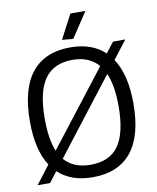

<svg xmlns="http://www.w3.org/2000/svg" viewBox="-100 -1019 908 1107"><g transform="rotate(-10 353.5 -466.0)"><path d="M113 -107Q51 -201 51 -369Q51 -559 128 -654.5Q205 -750 354 -750Q480 -750 556 -679L603 -740H675L593 -634Q657 -538 657 -369Q657 -180 580 -85Q503 10 354 10Q227 10 151 -61L104 0H31ZM354 -63Q465 -63 517.5 -137Q570 -211 570 -369Q570 -489 538 -562L200 -125Q253 -63 354 -63ZM138 -369Q138 -250 168 -178L506 -614Q452 -677 354 -677Q244 -677 191 -602.5Q138 -528 138 -369ZM315 -801 389 -942H477L380 -795Z"/></g></svg>

Font: Encode Sans Narrow
Style: Regular
Weight: 400
Designer: Pablo Impallari, Andres Torresi
Foundry: Pablo Impallari, Andres Torresi
Version: Version 1.000; ttfautohint (v1.00) -l 8 -r 50 -G 200 -x 14 -